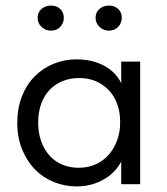

<svg xmlns="http://www.w3.org/2000/svg" viewBox="-20 -661 598 689"><path d="M415 0H483V-309V-316V-440H415V-316L411 -309V-126L415 -111ZM255 8Q288 8 317 -1.5Q346 -11 368 -27Q390 -43 405 -64.5Q420 -86 425 -111V-217H411Q411 -188 401 -159.5Q391 -131 372.5 -108.5Q354 -86 326 -72.5Q298 -59 262 -59Q230 -59 203 -70.5Q176 -82 157 -103.5Q138 -125 127.5 -155Q117 -185 117 -221Q117 -259 128 -289Q139 -319 159 -339.5Q179 -360 206 -370.5Q233 -381 264 -381Q300 -381 327.5 -368Q355 -355 373.5 -334Q392 -313 401.5 -285Q411 -257 411 -227H420V-345Q417 -363 404 -381.5Q391 -400 370 -415Q349 -430 320 -439Q291 -448 255 -448Q211 -448 172 -432Q133 -416 104 -386.5Q75 -357 58.5 -315Q42 -273 42 -220Q42 -167 59.5 -124.5Q77 -82 106 -52.5Q135 -23 174 -7.5Q213 8 255 8ZM163 -551Q183 -551 196 -564.5Q209 -578 209 -597Q209 -617 196 -629Q183 -641 163 -641Q143 -641 129 -629Q115 -617 115 -597Q115 -578 129 -564.5Q143 -551 163 -551ZM371 -551Q391 -551 404 -564.5Q417 -578 417 -597Q417 -617 404 -629Q391 -641 371 -641Q351 -641 337 -629Q323 -617 323 -597Q323 -578 337 -564.5Q351 -551 371 -551Z"/></svg>

Font: Tilda Sans VF
Style: Regular
Weight: 400
Designer: ParaType Ltd
Foundry: ParaType Ltd
Version: Version 1.010